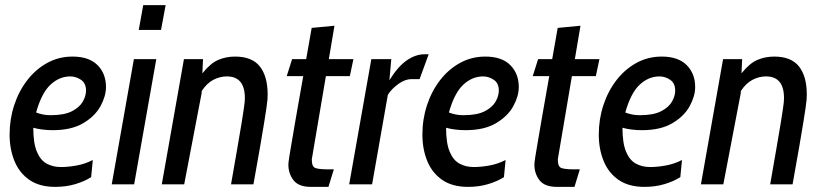

<svg xmlns="http://www.w3.org/2000/svg" viewBox="-20 -720 3216 750"><path d="M336 -28Q310 -11.5 274.2 -0.8Q238.5 10 195.5 10Q134.5 10 95 -17.2Q55.5 -44.5 36.5 -91Q17.5 -137.5 17.5 -194.5Q17.5 -254.5 35.5 -309.2Q53.5 -364 86.5 -406.8Q119.5 -449.5 164.5 -474.2Q209.5 -499 263.5 -499Q327.5 -499 360.8 -465.8Q394 -432.5 394 -380Q394 -344.5 372.5 -305.2Q351 -266 305 -238.8Q259 -211.5 186 -211.5Q165.5 -211.5 145.5 -214Q125.5 -216.5 110 -221Q110 -161 124 -127.5Q138 -94 162.5 -80.8Q187 -67.5 218 -67.5Q246 -67.5 279.2 -73.5Q312.5 -79.5 342.5 -95ZM254.5 -421.5Q212 -421.5 177.2 -389.2Q142.5 -357 121 -280.5Q134.5 -275.5 147.8 -272.8Q161 -270 177.5 -270Q231 -270 261 -285.5Q291 -301 303.5 -323.2Q316 -345.5 316 -366Q316 -395 296.5 -408.2Q277 -421.5 254.5 -421.5Z M522 -603 539.5 -700H627L609 -603ZM416.5 0 503 -489H590.5L504 0Z M612 0 698.5 -489H773L770.5 -433.5Q802.5 -473.5 833 -486.2Q863.5 -499 898 -499Q965 -499 995.2 -460.2Q1025.5 -421.5 1025.5 -351Q1025.5 -342 1024.8 -331Q1024 -320 1021 -299.8Q1018 -279.5 1012.2 -243Q1006.5 -206.5 996.2 -147.8Q986 -89 970 0H882.5Q898 -88.5 908 -146.5Q918 -204.5 923.8 -239.8Q929.5 -275 932.2 -293.8Q935 -312.5 935.8 -321.5Q936.5 -330.5 936.5 -337Q936.5 -421.5 866 -421.5Q838.5 -421.5 813 -408Q787.5 -394.5 768 -364.5L767.5 -355.5L699.5 0Z M1194.5 10Q1146.5 10 1126.5 -16Q1106.5 -42 1106.5 -76.5Q1106.5 -79.5 1107 -85.5Q1107.5 -91.5 1110.2 -108.8Q1113 -126 1119.2 -162.5Q1125.5 -199 1136.2 -262Q1147 -325 1164.5 -422.5H1100L1121 -489H1176Q1186 -545 1197.5 -611L1286.5 -619.5L1264.5 -489H1360.5L1346.5 -422.5H1253L1198 -98Q1197.5 -68.5 1212.5 -63.5Q1227.5 -58.5 1260.5 -58.5H1284L1263 10Z M1344 0 1430.5 -489H1508.5L1501 -406.5Q1534.5 -460.5 1569 -484.2Q1603.5 -508 1638 -508H1654.5L1619 -411H1587Q1562.5 -411 1535.8 -391.8Q1509 -372.5 1495 -349.5L1433.5 0Z M1948.5 -28Q1922.5 -11.5 1886.8 -0.8Q1851 10 1808 10Q1747 10 1707.5 -17.2Q1668 -44.5 1649 -91Q1630 -137.5 1630 -194.5Q1630 -254.5 1648 -309.2Q1666 -364 1699 -406.8Q1732 -449.5 1777 -474.2Q1822 -499 1876 -499Q1940 -499 1973.2 -465.8Q2006.5 -432.5 2006.5 -380Q2006.5 -344.5 1985 -305.2Q1963.5 -266 1917.5 -238.8Q1871.5 -211.5 1798.5 -211.5Q1778 -211.5 1758 -214Q1738 -216.5 1722.5 -221Q1722.5 -161 1736.5 -127.5Q1750.5 -94 1775 -80.8Q1799.5 -67.5 1830.5 -67.5Q1858.5 -67.5 1891.8 -73.5Q1925 -79.5 1955 -95ZM1867 -421.5Q1824.5 -421.5 1789.8 -389.2Q1755 -357 1733.5 -280.5Q1747 -275.5 1760.2 -272.8Q1773.5 -270 1790 -270Q1843.5 -270 1873.5 -285.5Q1903.5 -301 1916 -323.2Q1928.5 -345.5 1928.5 -366Q1928.5 -395 1909 -408.2Q1889.5 -421.5 1867 -421.5Z M2155.5 10Q2107.5 10 2087.5 -16Q2067.5 -42 2067.5 -76.5Q2067.5 -79.5 2068 -85.5Q2068.5 -91.5 2071.2 -108.8Q2074 -126 2080.2 -162.5Q2086.5 -199 2097.2 -262Q2108 -325 2125.5 -422.5H2061L2082 -489H2137Q2147 -545 2158.5 -611L2247.5 -619.5L2225.5 -489H2321.5L2307.5 -422.5H2214L2159 -98Q2158.5 -68.5 2173.5 -63.5Q2188.5 -58.5 2221.5 -58.5H2245L2224 10Z M2637.5 -28Q2611.5 -11.5 2575.8 -0.8Q2540 10 2497 10Q2436 10 2396.5 -17.2Q2357 -44.5 2338 -91Q2319 -137.5 2319 -194.5Q2319 -254.5 2337 -309.2Q2355 -364 2388 -406.8Q2421 -449.5 2466 -474.2Q2511 -499 2565 -499Q2629 -499 2662.2 -465.8Q2695.5 -432.5 2695.5 -380Q2695.5 -344.5 2674 -305.2Q2652.5 -266 2606.5 -238.8Q2560.5 -211.5 2487.5 -211.5Q2467 -211.5 2447 -214Q2427 -216.5 2411.5 -221Q2411.5 -161 2425.5 -127.5Q2439.5 -94 2464 -80.8Q2488.5 -67.5 2519.5 -67.5Q2547.5 -67.5 2580.8 -73.5Q2614 -79.5 2644 -95ZM2556 -421.5Q2513.5 -421.5 2478.8 -389.2Q2444 -357 2422.5 -280.5Q2436 -275.5 2449.2 -272.8Q2462.5 -270 2479 -270Q2532.5 -270 2562.5 -285.5Q2592.5 -301 2605 -323.2Q2617.5 -345.5 2617.5 -366Q2617.5 -395 2598 -408.2Q2578.5 -421.5 2556 -421.5Z M2718 0 2804.5 -489H2879L2876.5 -433.5Q2908.5 -473.5 2939 -486.2Q2969.5 -499 3004 -499Q3071 -499 3101.2 -460.2Q3131.5 -421.5 3131.5 -351Q3131.5 -342 3130.8 -331Q3130 -320 3127 -299.8Q3124 -279.5 3118.2 -243Q3112.5 -206.5 3102.2 -147.8Q3092 -89 3076 0H2988.5Q3004 -88.5 3014 -146.5Q3024 -204.5 3029.8 -239.8Q3035.5 -275 3038.2 -293.8Q3041 -312.5 3041.8 -321.5Q3042.5 -330.5 3042.5 -337Q3042.5 -421.5 2972 -421.5Q2944.5 -421.5 2919 -408Q2893.5 -394.5 2874 -364.5L2873.5 -355.5L2805.5 0Z"/></svg>

Font: Cabin Condensed
Style: Italic
Weight: 400
Width: 3
Italic angle: -10°
Designer: Pablo Impallari
Foundry: Pablo Impallari. http://www.impallari.com Igino Marini. http://www.ikern.com
Version: Version 3.001; ttfautohint (v1.8.3)